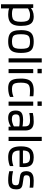

<svg xmlns="http://www.w3.org/2000/svg" viewBox="1476 -2181 857 3849"><g transform="rotate(90 1904.5 -256.5)"><path d="M66 152V-494H137L142 -450H148V152ZM131 -377 120 -425Q153 -464 203 -484Q253 -504 311 -504Q375 -504 416.5 -480Q458 -456 478.5 -400Q499 -344 499 -248Q499 -152 474 -96Q449 -40 398 -16Q347 8 269 8Q233 8 202.5 3Q172 -2 149.5 -12Q127 -22 112 -36L132 -96Q153 -85 182 -76.5Q211 -68 259 -68Q317 -68 351.5 -82.5Q386 -97 401.5 -136Q417 -175 417 -248Q417 -322 403 -361Q389 -400 359.5 -415Q330 -430 282 -430Q249 -430 221.5 -422.5Q194 -415 171.5 -403Q149 -391 131 -377Z M813 8Q727 8 677 -16Q627 -40 605.5 -96Q584 -152 584 -248Q584 -342 606.5 -398Q629 -454 679 -479Q729 -504 813 -504Q899 -504 948.5 -480Q998 -456 1019.5 -400.5Q1041 -345 1041 -248Q1041 -155 1019 -98.5Q997 -42 947 -17Q897 8 813 8ZM813 -68Q870 -68 901.5 -83.5Q933 -99 946 -138.5Q959 -178 959 -249Q959 -323 947 -362Q935 -401 903.5 -415.5Q872 -430 813 -430Q756 -430 724 -414.5Q692 -399 679 -360Q666 -321 666 -249Q666 -176 678 -136.5Q690 -97 722 -82.5Q754 -68 813 -68Z M1232 0H1150V-665H1232Z M1364 0V-494H1446V0ZM1361 -580V-665H1449V-580Z M1923 -29Q1904 -17 1856.5 -4.5Q1809 8 1745 8Q1675 8 1633 -16.5Q1591 -41 1573 -97.5Q1555 -154 1555 -248Q1555 -343 1579.5 -399Q1604 -455 1657.5 -479.5Q1711 -504 1797 -504Q1845 -504 1869.5 -501Q1894 -498 1910 -496V-423Q1892 -425 1868 -427.5Q1844 -430 1797 -430Q1737 -430 1702 -414.5Q1667 -399 1652 -360Q1637 -321 1637 -248Q1637 -178 1648 -138.5Q1659 -99 1686.5 -83.5Q1714 -68 1763 -68Q1817 -68 1861 -79Q1905 -90 1923 -98Z M2017 0V-494H2099V0ZM2014 -580V-665H2102V-580Z M2196 -144Q2196 -225 2239.5 -258Q2283 -291 2385 -291Q2432 -291 2469.5 -286Q2507 -281 2528 -276V-211Q2503 -216 2470.5 -220Q2438 -224 2394 -224Q2327 -224 2300 -208Q2273 -192 2273 -149Q2273 -105 2294.5 -85.5Q2316 -66 2367 -66Q2399 -66 2430 -73.5Q2461 -81 2486 -92.5Q2511 -104 2524 -116V-54Q2506 -37 2477.5 -23Q2449 -9 2414 -0.5Q2379 8 2343 8Q2267 8 2231.5 -29Q2196 -66 2196 -144ZM2521 0 2517 -46H2514V-327Q2514 -360 2503.5 -383Q2493 -406 2467.5 -418Q2442 -430 2396 -430Q2342 -430 2308 -426Q2274 -422 2245 -415V-486Q2283 -495 2323.5 -499.5Q2364 -504 2421 -504Q2513 -504 2554.5 -461Q2596 -418 2596 -334V0Z M2806 0H2724V-665H2806Z M3132 -430Q3056 -430 3026.5 -397.5Q2997 -365 2997 -288H3254Q3254 -292 3254.5 -297.5Q3255 -303 3255 -309Q3254 -371 3228 -400.5Q3202 -430 3132 -430ZM3309 -27Q3289 -16 3240 -4Q3191 8 3130 8Q3055 8 3007 -17.5Q2959 -43 2936.5 -100Q2914 -157 2914 -250Q2914 -385 2967 -444.5Q3020 -504 3132 -504Q3204 -504 3247.5 -483Q3291 -462 3310.5 -416.5Q3330 -371 3330 -298Q3330 -274 3328.5 -256.5Q3327 -239 3325 -220H2997Q2997 -161 3013.5 -128Q3030 -95 3062 -81.5Q3094 -68 3143 -68Q3196 -68 3242 -78Q3288 -88 3309 -96Z M3493 -354Q3493 -329 3504.5 -317Q3516 -305 3541 -301L3668 -282Q3708 -276 3731.5 -262Q3755 -248 3765.5 -222.5Q3776 -197 3776 -155Q3776 -92 3755.5 -56.5Q3735 -21 3695.5 -6.5Q3656 8 3599 8Q3529 8 3482 0.5Q3435 -7 3412 -14V-91Q3426 -87 3451.5 -81.5Q3477 -76 3511 -72Q3545 -68 3586 -68Q3645 -68 3669.5 -84.5Q3694 -101 3694 -150Q3694 -180 3680.5 -193Q3667 -206 3634 -211L3507 -230Q3455 -238 3433.5 -270Q3412 -302 3411 -354Q3411 -398 3427.5 -431.5Q3444 -465 3485 -484.5Q3526 -504 3601 -504Q3660 -504 3691.5 -500.5Q3723 -497 3742 -494V-421Q3720 -425 3685 -427.5Q3650 -430 3606 -430Q3557 -430 3533 -422Q3509 -414 3501 -397.5Q3493 -381 3493 -354Z"/></g></svg>

Font: Blinker
Style: Regular
Weight: 400
Designer: Juergen Huber
Foundry: supertype
Version: 1.017